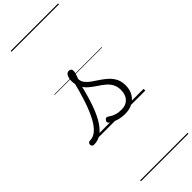

<svg xmlns="http://www.w3.org/2000/svg" viewBox="-553 -1041 1573 1573"><g transform="rotate(-45 233.0 -255.0)"><path d="M-59 17Q-72 17 -78 9.5Q-84 2 -84 -7Q-84 -16 -78 -23.5Q-72 -31 -60 -31Q-21 -31 12.5 -59.5Q46 -88 76.5 -144.5Q107 -201 135.5 -286Q164 -371 191 -483L226 -474Q199 -350 170 -258Q141 -166 106.5 -105Q72 -44 31 -13.5Q-10 17 -59 17ZM298 19Q256 19 218 7Q180 -5 151 -27Q145 -33 144.5 -41.5Q144 -50 152 -59Q159 -68 166.5 -69.5Q174 -71 183 -65Q211 -45 238.5 -36Q266 -27 303 -27Q354 -27 383.5 -58.5Q413 -90 413 -144Q413 -186 396 -215.5Q379 -245 352 -266.5Q325 -288 295 -307.5Q265 -327 238 -350.5Q211 -374 194 -406Q177 -438 177 -485Q177 -511 187.5 -534.5Q198 -558 222 -558Q235 -558 242 -550.5Q249 -543 249 -530Q249 -519 243.5 -499.5Q238 -480 228 -456Q229 -427 247 -404.5Q265 -382 292 -363.5Q319 -345 349 -325Q379 -305 406 -280.5Q433 -256 450 -223Q467 -190 467 -144Q467 -71 421 -26Q375 19 298 19ZM0 490H550V500H0ZM0 -20H550V0H0ZM0 -505H550V-500H0ZM0 -1010H550V-1000H0Z"/></g></svg>

Font: Playwrite ES Guides
Style: Regular
Weight: 400
Designer: Veronika Burian, José Scaglione
Foundry: TypeTogether
Version: Version 1.003